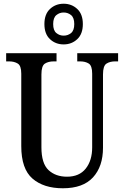

<svg xmlns="http://www.w3.org/2000/svg" viewBox="-20 -999 666 1029"><path d="M317 10Q214 10 154 -42Q94 -94 94 -216V-604Q94 -647 75 -658.5Q56 -670 29 -670H13V-714H283V-670H268Q239 -670 220.5 -658Q202 -646 202 -600V-210Q202 -123 240 -87.5Q278 -52 339 -52Q405 -52 439.5 -95.5Q474 -139 474 -209V-604Q474 -647 455.5 -658.5Q437 -670 409 -670H394V-714H613V-670H597Q569 -670 550.5 -658Q532 -646 532 -600V-207Q532 -107 478.5 -48.5Q425 10 317 10ZM321 -761Q278 -761 248 -789Q218 -817 218 -870Q218 -923 248 -951Q278 -979 321 -979Q364 -979 394 -951Q424 -923 424 -870Q424 -817 394 -789Q364 -761 321 -761ZM321 -808Q344 -808 361 -822Q378 -836 378 -870Q378 -904 361 -918Q344 -932 321 -932Q299 -932 282 -918Q265 -904 265 -870Q265 -836 282 -822Q299 -808 321 -808Z"/></svg>

Font: Noto Serif Tamil Condensed Medium
Style: Italic
Weight: 500
Width: 3
Italic angle: -12°
Designer: Indian Type Foundry, Tom Grace, and the Monotype Design Team
Foundry: Monotype Imaging Inc.
Version: Version 2.003; ttfautohint (v1.8.4.7-5d5b)